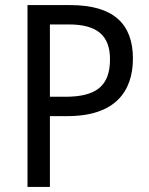

<svg xmlns="http://www.w3.org/2000/svg" viewBox="-20 -734 586 754"><path d="M256 -714H88V0H176V-278H245C432 -278 502 -375 502 -504C502 -640 426 -714 256 -714ZM250 -638C361 -638 412 -595 412 -501C412 -395 356 -354 236 -354H176V-638Z"/></svg>

Font: Noto Sans Ethiopic SemiCondensed
Style: Regular
Weight: 400
Width: 4
Designer: Monotype Design Team
Foundry: Monotype Imaging Inc.
Version: Version 2.102